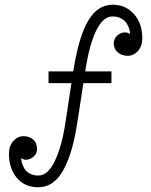

<svg xmlns="http://www.w3.org/2000/svg" viewBox="-20 -623 640 815"><path d="M18.1 29.8Q18.1 -3.9 36.4 -24.4Q54.7 -44.9 80.1 -44.9Q105.5 -44.9 121.3 -30.3Q137.2 -15.6 137.2 8.8Q137.2 35.2 112.8 48.6Q88.4 62 69.8 47.9Q70.3 59.1 73.7 70.6Q77.1 82 84.7 94.2Q92.3 106.4 107.4 114.3Q122.6 122.1 143.1 122.1Q183.6 122.1 213.4 59.1Q243.2 -3.9 257.8 -103L283.2 -270H186V-319.8H291Q313.5 -465.3 353.8 -534.2Q394 -603 458 -603Q513.7 -603 548.8 -563.2Q584 -523.4 584 -460.9Q584 -427.2 565.7 -406.7Q547.4 -386.2 522 -386.2Q496.6 -386.2 479.7 -400.9Q462.9 -415.5 462.9 -439.9Q462.9 -457.5 476.1 -470.5Q489.3 -483.4 504.6 -485.1Q520 -486.8 532.2 -479Q531.7 -490.2 528.1 -501.7Q524.4 -513.2 516.4 -525.4Q508.3 -537.6 492.9 -545.4Q477.5 -553.2 457 -553.2Q417.5 -553.2 387.9 -492.4Q358.4 -431.6 341.8 -319.8H453.1V-270H334L308.1 -102.1Q298.3 -39.1 284.7 9Q271 57.1 251.2 94.7Q231.4 132.3 204.1 152.1Q176.8 171.9 142.1 171.9Q85.4 171.9 51.8 132.3Q18.1 92.8 18.1 29.8Z"/></svg>

Font: Compagnon Roman
Style: Regular
Weight: 400
Designer: Juliette Duhe, Lea Pradine
Foundry: Velvetyne Type Foundry
Version: Version 1.000;PS 001.000;hotconv 1.0.88;makeotf.lib2.5.64775